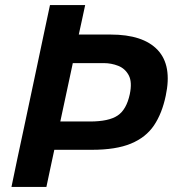

<svg xmlns="http://www.w3.org/2000/svg" viewBox="-20 -733 682 753"><path d="M25 0Q37 -58.5 48.2 -111.5Q59.5 -164.5 74 -232L125 -472.5Q140 -543 151.5 -598Q163 -653 176 -713H314Q307.5 -683 301.5 -654.8Q295.5 -626.5 289 -597.5H414Q541.5 -597.5 598.5 -536.8Q655.5 -476 630 -357.5Q615.5 -288 583.8 -241Q552 -194 493.5 -169.8Q435 -145.5 341 -145.5H193Q185 -108.5 177.5 -73.2Q170 -38 162 0ZM387 -485.5H265.5Q264 -479.5 263 -473.5L216.5 -256.5H332.5Q406.5 -256.5 441.2 -279.8Q476 -303 489 -363.5Q499 -411 485 -437.5Q471 -464 443.8 -474.8Q416.5 -485.5 387 -485.5Z"/></svg>

Font: Commissioner SemiBold
Style: Italic
Weight: 600
Italic angle: -12°
Designer: Kostas Bartsokas
Foundry: Kostas Bartsokas
Version: Version 1.000; ttfautohint (v1.8.3)